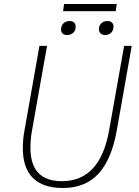

<svg xmlns="http://www.w3.org/2000/svg" viewBox="-20 -929 695 959"><path d="M94 -189Q94 -233 102 -276L177 -700H215L140 -278Q132 -235 132 -191Q132 -24 289 -24Q480 -24 525 -278L600 -700H638L563 -276Q537 -132 471.5 -61Q406 10 293 10Q195 10 144.5 -40Q94 -90 94 -189ZM300 -909H563L558 -873H295ZM285 -782Q285 -801 297 -812.5Q309 -824 328 -824Q342 -824 350 -816.5Q358 -809 358 -796Q358 -777 346 -765.5Q334 -754 315 -754Q301 -754 293 -761.5Q285 -769 285 -782ZM474 -783Q474 -801 486 -812.5Q498 -824 517 -824Q531 -824 539 -816.5Q547 -809 547 -796Q547 -777 535 -765.5Q523 -754 504 -754Q491 -754 482.5 -762Q474 -770 474 -783Z"/></svg>

Font: Sarabun Thin
Style: Italic
Weight: 250
Italic angle: -10°
Designer: Suppakit Chalermlarp | Katatrad Co.,Ltd.
Foundry: Cadson Demak Co.,Ltd.
Version: Version 1.000; ttfautohint (v1.6)